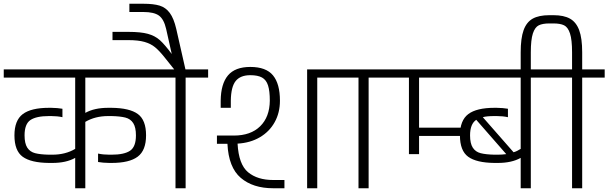

<svg xmlns="http://www.w3.org/2000/svg" viewBox="-30 -1004 3245 1024"><path d="M425 -590V-402Q473 -429 547 -429H565Q661 -428 705 -396Q749 -364 749 -282Q749 -202 704.5 -168.5Q660 -135 565 -135H553Q538 -135 521 -136.5Q504 -138 493 -140V-185Q520 -179 553 -179H565Q632 -179 663.5 -200Q695 -221 695 -282Q695 -325 680.5 -347.5Q666 -370 638.5 -377Q611 -384 565 -385H547Q477 -385 425 -354V0H371V-162Q323 -135 249 -135H231Q135 -136 91 -168Q47 -200 47 -282Q47 -362 91.5 -395.5Q136 -429 231 -429H243Q258 -429 275 -427.5Q292 -426 303 -424V-379Q276 -385 243 -385H231Q164 -385 132.5 -364Q101 -343 101 -282Q101 -239 115.5 -216.5Q130 -194 157.5 -187Q185 -180 231 -179H249Q319 -179 371 -210V-590H-10V-634H806V-590Z M1080 -590H960V0H906V-590H786V-634H899L847 -699Q820 -733 797 -752Q774 -771 740.5 -780.5Q707 -790 655 -790H570V-834H655Q721 -834 759 -823.5Q797 -813 823 -789.5Q849 -766 886 -716L856 -850Q844 -902 817.5 -921Q791 -940 735 -940H660V-984H735Q789 -984 821.5 -974Q854 -964 875.5 -935Q897 -906 910 -850L959 -634H1080Z M1427 -44H1487V0H1427Q1319 0 1254 -55.5Q1189 -111 1183 -237H1127V-281H1217Q1307 -281 1357.5 -330.5Q1408 -380 1409 -467Q1409 -519 1399.5 -548.5Q1390 -578 1367.5 -590.5Q1345 -603 1305 -603Q1252 -603 1227 -572Q1202 -541 1201 -467V-429H1147V-467Q1148 -557 1186 -602Q1224 -647 1305 -647Q1389 -647 1426 -602Q1463 -557 1463 -467Q1463 -403 1435 -352.5Q1407 -302 1356 -272Q1305 -242 1237 -238Q1243 -127 1293 -85.5Q1343 -44 1427 -44ZM1782 -590H1662V0H1608V-634H1782Z M2056 -590H1936V0H1882V-590H1762V-634H2056Z M2474 -279H2205V-182H2151V-590H2036V-634H2386V-590H2205V-323H2474Z M2921 -634V-590H2801V0H2747V-162Q2699 -135 2625 -135H2607Q2511 -136 2467 -168Q2423 -200 2423 -282Q2423 -362 2467.5 -395.5Q2512 -429 2607 -429H2619Q2634 -429 2651 -427.5Q2668 -426 2679 -424V-379Q2652 -385 2619 -385H2607Q2565 -385 2545 -379L2709 -192Q2727 -197 2747 -210V-590H2366V-634ZM2625 -179Q2647 -179 2670 -182L2510 -365Q2477 -343 2477 -282Q2477 -239 2491.5 -216.5Q2506 -194 2533.5 -187Q2561 -180 2607 -179Z M3195 -590H3075V0H3021V-590H2901V-634H3021V-725Q3021 -792 3010 -825.5Q2999 -859 2978.5 -869Q2958 -879 2922 -879H2900Q2864 -879 2843.5 -869Q2823 -859 2812 -825.5Q2801 -792 2801 -725V-608H2747V-725Q2747 -800 2762.5 -843Q2778 -886 2811 -904.5Q2844 -923 2900 -923H2922Q2977 -923 3010 -904.5Q3043 -886 3059 -843Q3075 -800 3075 -725V-634H3195Z"/></svg>

Font: Biryani UltraLight
Style: Regular
Weight: 250
Designer: Dan Reynolds and Mathieu Réguer
Foundry: Dan Reynolds and Mathieu Réguer
Version: Version 1.003; ttfautohint (v1.1) -l 5 -r 5 -G 72 -x 0 -D la